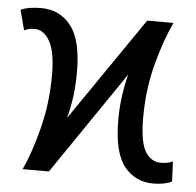

<svg xmlns="http://www.w3.org/2000/svg" viewBox="-45 -592 660 648"><g transform="rotate(5 285.0 -268.5)"><path d="M143 0 381 -349Q372 -314 366.5 -275Q361 -236 361 -194Q361 -85 398 -37.5Q435 10 497 10Q535 10 560 -2L557 -70Q539 -62 517 -62Q483 -62 463.5 -94.5Q444 -127 444 -209Q444 -303 466 -387.5Q488 -472 518 -536H429L188 -185Q197 -217 202.5 -256Q208 -295 208 -343Q208 -451 170 -499Q132 -547 70 -547Q25 -547 0 -535L18 -467Q33 -475 53 -475Q84 -475 104.5 -439.5Q125 -404 125 -324Q125 -230 103 -144Q81 -58 54 0Z"/></g></svg>

Font: Noto Sans UI SemiCondensed
Style: Regular
Weight: 400
Width: 4
Designer: Monotype Design Team
Foundry: Monotype Imaging Inc.
Version: 1.001